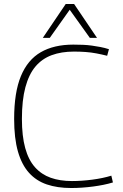

<svg xmlns="http://www.w3.org/2000/svg" viewBox="-20 -934 617 964"><path d="M51 -337Q51 -470 85 -552Q119 -634 185 -672Q251 -710 348 -710Q374 -710 397 -709Q420 -708 441.5 -705Q463 -702 484 -698Q505 -694 527 -687L518 -654Q490 -661 463.5 -666Q437 -671 409.5 -673Q382 -675 351 -675Q288 -675 239.5 -657Q191 -639 158 -600Q125 -561 107.5 -496Q90 -431 90 -337Q90 -251 106.5 -191Q123 -131 155.5 -94.5Q188 -58 234.5 -41.5Q281 -25 341 -25Q390 -25 443.5 -32Q497 -39 539 -52L547 -18Q524 -11 499 -6Q474 -1 447.5 2.5Q421 6 393 8Q365 10 337 10Q268 10 215 -8Q162 -26 125.5 -66.5Q89 -107 70 -173.5Q51 -240 51 -337ZM195 -744 310 -914H352L467 -744H431L330 -885L230 -744Z"/></svg>

Font: Georama ExtraLight
Style: Regular
Weight: 250
Version: Version 1.001